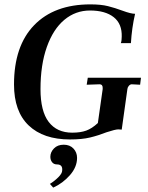

<svg xmlns="http://www.w3.org/2000/svg" viewBox="-20 -627 675 877"><path d="M44 -241Q44 -417 136 -512Q228 -607 393 -607Q441 -607 473 -599Q505 -591 540 -578Q578 -564 597 -564Q582 -499 578 -430H532Q536 -441 536 -459Q538 -518 499.5 -548.5Q461 -579 391 -579Q325 -579 274 -536.5Q223 -494 194 -412.5Q165 -331 165 -220Q165 -119 202.5 -70Q240 -21 310 -21Q348 -21 374 -30.5Q400 -40 427 -65L449 -220V-226Q449 -242 435 -242L376 -240L381 -272H624L620 -240L582 -242Q575 -242 569 -235.5Q563 -229 562 -221L536 -35Q527 -36 520 -36Q507 -36 467 -23Q429 -8 391.5 1Q354 10 300 10Q178 10 111 -54Q44 -118 44 -241ZM264 152Q267 124 240 124Q226 124 218 114Q210 104 210 89Q210 68 226.5 51Q243 34 271 34Q299 34 315.5 51.5Q332 69 332 94Q332 136 299.5 173Q267 210 223 230L208 213Q229 200 246.5 182.5Q264 165 264 152Z"/></svg>

Font: Unna Medium
Style: Italic
Weight: 500
Italic angle: -8.05°
Designer: Jorge de Buen Unna
Foundry: Omnibus-Type
Version: Version 2.008